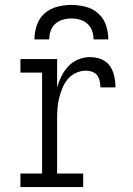

<svg xmlns="http://www.w3.org/2000/svg" viewBox="-20 -760 540 780"><path d="M63 0V-55H151V-465H63V-520H212V-405Q219 -429 230 -451Q241 -473 258 -491Q275 -509 298 -518.5Q321 -528 346 -528Q361 -528 376 -524.5Q391 -521 404 -513Q417 -505 426 -492.5Q435 -480 440 -465.5Q445 -451 447 -435.5Q449 -420 449 -405H388Q388 -418 385 -431Q382 -444 374.5 -454Q367 -464 354.5 -468.5Q342 -473 329 -473Q308 -473 288 -463.5Q268 -454 254.5 -437.5Q241 -421 233 -401Q225 -381 220 -360.5Q215 -340 213.5 -318.5Q212 -297 212 -276V-55H318V0ZM120 -600Q120 -629 129.5 -657.5Q139 -686 161 -705.5Q183 -725 212 -732.5Q241 -740 270 -740Q299 -740 328 -732.5Q357 -725 379 -705.5Q401 -686 410.5 -657.5Q420 -629 420 -600H360Q360 -618 354 -635Q348 -652 335 -663.5Q322 -675 305 -680Q288 -685 270 -685Q252 -685 235 -680Q218 -675 205 -663.5Q192 -652 186 -635Q180 -618 180 -600Z"/></svg>

Font: Iosevka Curly Slab Light
Style: Regular
Weight: 300
Monospace: yes
Designer: Belleve Invis
Foundry: Belleve Invis
Version: Version 22.1.2; ttfautohint (v1.8.4)